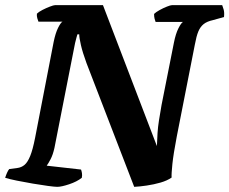

<svg xmlns="http://www.w3.org/2000/svg" viewBox="-31 -724 889 744"><path d="M191 0Q181 0 155 -3.5Q129 -7 96.5 -12.5Q64 -18 34.5 -24Q5 -30 -11 -35Q-8 -45 -3.5 -55Q1 -65 5 -69L36 -73Q52 -75 64 -85Q76 -95 86 -119.5Q96 -144 105 -190L177 -562Q184 -596 194 -616Q204 -636 211 -640H118Q116 -645 113.5 -653.5Q111 -662 112 -671Q119 -678 133.5 -685.5Q148 -693 162.5 -698.5Q177 -704 182 -704H368L577 -158Q578 -186 579.5 -209Q581 -232 585 -257.5Q589 -283 595 -317L643 -559Q650 -594 660.5 -614.5Q671 -635 678 -639H572Q570 -644 568 -651.5Q566 -659 566 -670Q573 -677 587.5 -685Q602 -693 616 -698.5Q630 -704 635 -704H830Q832 -699 835.5 -687.5Q839 -676 837 -658L794 -646Q771 -641 758 -630.5Q745 -620 737.5 -602Q730 -584 724 -551L654 -195Q641 -127 637 -88.5Q633 -50 634 -36Q617 -24 591 -16.5Q565 -9 537.5 -5Q510 -1 489 0L304 -480Q289 -521 282.5 -549.5Q276 -578 276 -591H269Q268 -587 265.5 -579Q263 -571 260 -557.5Q257 -544 253 -522L180 -151Q174 -124 165 -107Q156 -90 150 -82L283 -67Q285 -62 286.5 -53.5Q288 -45 286 -35Q267 -20 237 -10Q207 0 191 0Z"/></svg>

Font: Texturina Medium 12pt ExtraBold
Style: Italic
Weight: 800
Italic angle: -11°
Version: Version 1.002